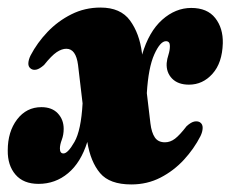

<svg xmlns="http://www.w3.org/2000/svg" viewBox="-27 -478 609 508"><path d="M348.5 -338.5 349 -333.5Q367 -394.5 402.2 -425.8Q437.5 -457 479 -457Q521.5 -457 542.5 -430.2Q563.5 -403.5 562.5 -363.5Q561 -311.5 535.2 -282.8Q509.5 -254 473 -254Q444 -254 428.2 -270.2Q412.5 -286.5 414 -311Q415 -322 418.8 -333.5Q422.5 -345 422.5 -356.5Q422.5 -369 412 -369Q397 -369 381.2 -334Q365.5 -299 361.5 -231.5L371 -151.5Q374 -127 382.8 -114.2Q391.5 -101.5 409.5 -101.5Q423.5 -101.5 436 -111Q448.5 -120.5 467 -144.5Q479 -155 487.5 -156.5Q496 -158 502 -154.5Q509.5 -149.5 509.2 -139.5Q509 -129.5 503.5 -118Q486.5 -84.5 459.5 -55.2Q432.5 -26 397.5 -8Q362.5 10 320.5 10Q263 10 237.8 -20Q212.5 -50 204 -102.5Q187 -48 153.2 -19.8Q119.5 8.5 75 8.5Q35 8.5 14 -16Q-7 -40.5 -6.5 -80Q-6.5 -129.5 18.2 -162Q43 -194.5 82.5 -194.5Q110.5 -194.5 126 -178Q141.5 -161.5 141.5 -137Q141.5 -121.5 136.5 -108.2Q131.5 -95 131.5 -85Q131.5 -72 141 -72Q152.5 -72 170 -102.5Q187.5 -133 191.5 -204.5L179.5 -306Q174 -349 148.5 -349Q136.5 -349 123 -340Q109.5 -331 89.5 -306Q77.5 -295.5 69.2 -293.8Q61 -292 55 -296Q47.5 -301 48 -310.8Q48.5 -320.5 54 -331.5Q71.5 -365 99 -393.8Q126.5 -422.5 162 -440.2Q197.5 -458 239 -458Q292 -458 317 -423.8Q342 -389.5 348.5 -338.5Z"/></svg>

Font: Fraunces 144pt Soft Black
Style: Italic
Weight: 900
Italic angle: -16°
Version: Version 1.000;[b76b70a41]